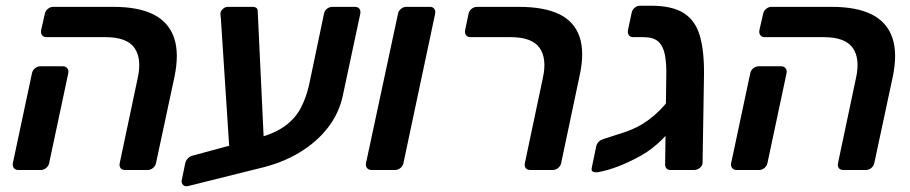

<svg xmlns="http://www.w3.org/2000/svg" viewBox="-20 -595 3186 672"><path d="M418 0Q407 0 402 -6.5Q397 -13 399 -24L462 -322Q477 -390 450.5 -427.5Q424 -465 349 -465H143Q132 -465 127 -472Q122 -479 124 -490L137 -547Q139 -557 147.5 -564Q156 -571 166 -571H377Q465 -571 518 -544Q571 -517 589.5 -462Q608 -407 590 -323L526 -24Q524 -14 515.5 -7Q507 0 496 0ZM44 0Q34 0 28.5 -7Q23 -14 25 -24L92 -339Q94 -349 102.5 -356Q111 -363 121 -363H200Q210 -363 215.5 -356Q221 -349 219 -339L152 -24Q150 -14 141.5 -7Q133 0 123 0Z M639 56Q628 59 621 52.5Q614 46 616 36L628 -22Q630 -32 636.5 -39.5Q643 -47 653 -50L882 -112Q942 -128 978 -154.5Q1014 -181 1033 -217.5Q1052 -254 1062 -299L1114 -547Q1116 -558 1124.5 -564.5Q1133 -571 1144 -571H1222Q1233 -571 1238 -564Q1243 -557 1241 -547L1180 -261Q1167 -199 1127.5 -148Q1088 -97 1027 -60.5Q966 -24 888 -6ZM786 -24 753 -531Q752 -539 751.5 -543Q751 -547 752 -551Q754 -559 761.5 -565Q769 -571 777 -571H863Q882 -571 882 -556L906 -47Z M1280 0Q1270 0 1264.5 -7Q1259 -14 1261 -24L1373 -547Q1375 -557 1383.5 -564Q1392 -571 1402 -571H1485Q1495 -571 1500 -564Q1505 -557 1503 -547L1392 -24Q1390 -14 1381.5 -7Q1373 0 1363 0Z M1836 0Q1825 0 1820 -6.5Q1815 -13 1817 -24L1880 -322Q1895 -390 1868.5 -427.5Q1842 -465 1767 -465H1627Q1616 -465 1611 -472Q1606 -479 1608 -490L1620 -547Q1622 -557 1630.5 -564Q1639 -571 1650 -571H1796Q1884 -571 1937 -545.5Q1990 -520 2008.5 -466Q2027 -412 2008 -327L1944 -24Q1942 -14 1933.5 -7Q1925 0 1914 0Z M2326 0Q2316 0 2311.5 -7Q2307 -14 2308 -24L2312 -328Q2313 -374 2307 -404Q2301 -434 2284 -449.5Q2267 -465 2232 -465H2196Q2186 -465 2181 -472Q2176 -479 2178 -490L2191 -551Q2193 -561 2201.5 -568Q2210 -575 2220 -575H2258Q2333 -575 2373.5 -549Q2414 -523 2429.5 -469.5Q2445 -416 2444 -333L2439 -24Q2438 -14 2429 -7Q2420 0 2409 0ZM2223 -50Q2179 -26 2143.5 -12.5Q2108 1 2072 8Q2062 9 2055.5 6Q2049 3 2051 -7L2067 -84Q2069 -92 2075 -98.5Q2081 -105 2094 -109Q2102 -112 2122 -118Q2142 -124 2166.5 -132.5Q2191 -141 2209 -150Q2229 -160 2249.5 -175Q2270 -190 2288.5 -208.5Q2307 -227 2320.5 -245Q2334 -263 2339 -280L2398 -283Q2385 -231 2358.5 -186Q2332 -141 2297 -106.5Q2262 -72 2223 -50Z M2932 0Q2921 0 2916 -6.5Q2911 -13 2913 -24L2976 -322Q2991 -390 2964.5 -427.5Q2938 -465 2863 -465H2657Q2646 -465 2641 -472Q2636 -479 2638 -490L2651 -547Q2653 -557 2661.5 -564Q2670 -571 2680 -571H2891Q2979 -571 3032 -544Q3085 -517 3103.5 -462Q3122 -407 3104 -323L3040 -24Q3038 -14 3029.5 -7Q3021 0 3010 0ZM2558 0Q2548 0 2542.5 -7Q2537 -14 2539 -24L2606 -339Q2608 -349 2616.5 -356Q2625 -363 2635 -363H2714Q2724 -363 2729.5 -356Q2735 -349 2733 -339L2666 -24Q2664 -14 2655.5 -7Q2647 0 2637 0Z"/></svg>

Font: Rubik Medium
Style: Italic
Weight: 500
Italic angle: -12°
Designer: Hubert and Fischer
Foundry: Hubert and Fischer
Version: Version 2.300;gftools[0.9.30]